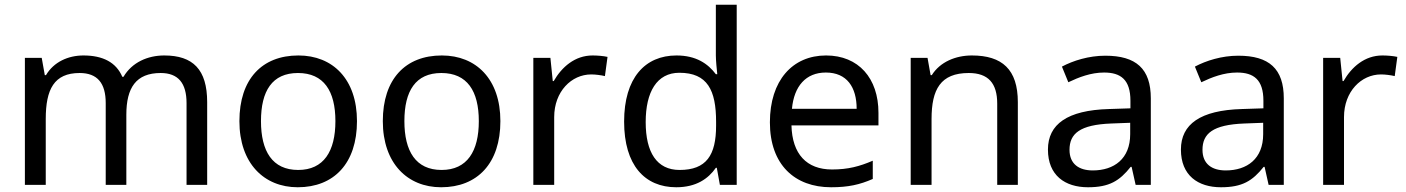

<svg xmlns="http://www.w3.org/2000/svg" viewBox="-20 -780 5930 810"><path d="M85 0H173V-278C173 -403 208 -472 316 -472C391 -472 426 -429 426 -345V0H513V-296C513 -410 554 -472 658 -472C732 -472 767 -429 767 -345V0H854V-349C854 -487 794 -546 673 -546C603 -546 537 -517 501 -456H496C470 -517 414 -546 332 -546C268 -546 207 -519 174 -463H169L156 -536H85Z M1236 10C1389 10 1486 -91 1486 -269C1486 -446 1384 -546 1239 -546C1085 -546 990 -446 990 -269C990 -91 1094 10 1236 10ZM1238 -63C1129 -63 1081 -142 1081 -269C1081 -396 1128 -472 1237 -472C1346 -472 1395 -396 1395 -269C1395 -142 1346 -63 1238 -63Z M1841 10C1994 10 2091 -91 2091 -269C2091 -446 1989 -546 1844 -546C1690 -546 1595 -446 1595 -269C1595 -91 1699 10 1841 10ZM1843 -63C1734 -63 1686 -142 1686 -269C1686 -396 1733 -472 1842 -472C1951 -472 2000 -396 2000 -269C2000 -142 1951 -63 1843 -63Z M2230 0H2318V-286C2318 -394 2391 -466 2474 -466C2492 -466 2515 -463 2532 -459L2543 -540C2525 -544 2500 -546 2480 -546C2405 -546 2350 -497 2316 -438H2312L2302 -536H2230Z M2833 10C2917 10 2968 -26 3000 -72H3004L3017 0H3088V-760H3000V-546C3000 -526 3004 -484 3006 -467H3000C2967 -511 2917 -546 2834 -546C2701 -546 2613 -451 2613 -267C2613 -83 2700 10 2833 10ZM2847 -63C2751 -63 2704 -137 2704 -265C2704 -392 2751 -473 2846 -473C2965 -473 3001 -399 3001 -266V-250C3001 -125 2960 -63 2847 -63Z M3486 10C3559 10 3607 -1 3662 -25V-102C3606 -78 3558 -65 3490 -65C3383 -65 3322 -130 3319 -251H3686V-304C3686 -450 3602 -546 3465 -546C3323 -546 3228 -440 3228 -264C3228 -85 3333 10 3486 10ZM3321 -321C3330 -417 3380 -474 3464 -474C3553 -474 3594 -412 3594 -321Z M3822 0H3910V-278C3910 -403 3948 -472 4067 -472C4149 -472 4187 -429 4187 -343V0H4274V-349C4274 -487 4208 -546 4080 -546C4012 -546 3946 -519 3911 -463H3906L3893 -536H3822Z M4570 10C4660 10 4703 -17 4750 -76H4754L4771 0H4835V-365C4835 -490 4773 -545 4643 -545C4573 -545 4507 -524 4460 -499L4487 -433C4531 -454 4582 -474 4638 -474C4708 -474 4749 -444 4749 -355V-323L4658 -320C4483 -315 4401 -256 4401 -149C4401 -40 4473 10 4570 10ZM4590 -61C4532 -61 4492 -88 4492 -148C4492 -216 4535 -254 4669 -259L4748 -262V-214C4748 -110 4680 -61 4590 -61Z M5131 10C5221 10 5264 -17 5311 -76H5315L5332 0H5396V-365C5396 -490 5334 -545 5204 -545C5134 -545 5068 -524 5021 -499L5048 -433C5092 -454 5143 -474 5199 -474C5269 -474 5310 -444 5310 -355V-323L5219 -320C5044 -315 4962 -256 4962 -149C4962 -40 5034 10 5131 10ZM5151 -61C5093 -61 5053 -88 5053 -148C5053 -216 5096 -254 5230 -259L5309 -262V-214C5309 -110 5241 -61 5151 -61Z M5562 0H5650V-286C5650 -394 5723 -466 5806 -466C5824 -466 5847 -463 5864 -459L5875 -540C5857 -544 5832 -546 5812 -546C5737 -546 5682 -497 5648 -438H5644L5634 -536H5562Z"/></svg>

Font: Noto Sans Math
Style: Regular
Weight: 400
Designer: Monotype Design Team, Delve Withrington, Jeff Kellem
Foundry: Monotype Imaging Inc., Delve Fonts LLC
Version: Version 3.000